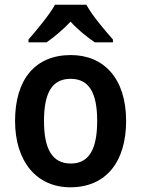

<svg xmlns="http://www.w3.org/2000/svg" viewBox="-20 -786 600 816"><path d="M347 -766H214C190 -723 136 -658 101 -618V-606H178C208 -627 246 -658 280 -694C312 -658 351 -628 383 -606H460V-618C424 -659 371 -721 347 -766ZM516 -272C516 -453 421 -552 281 -552C129 -552 44 -448 44 -272C44 -99 136 10 279 10C432 10 516 -100 516 -272ZM167 -272C167 -391 201 -451 280 -451C359 -451 393 -391 393 -272C393 -153 359 -91 281 -91C201 -91 167 -154 167 -272Z"/></svg>

Font: Noto Sans Kannada SemiCondensed SemiBold
Style: Regular
Weight: 600
Width: 4
Designer: Jelle Bosma - Monotype Design Team
Foundry: Monotype Imaging Inc.
Version: Version 2.005